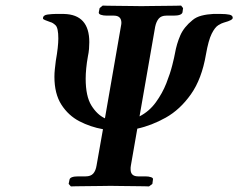

<svg xmlns="http://www.w3.org/2000/svg" viewBox="-20 -667 854 688"><path d="M744 -617H772Q790 -617 802 -614.5Q814 -612 814 -603Q814 -599 807 -595Q800 -591 782 -586Q774 -584 762 -576.5Q750 -569 738.5 -546Q727 -523 718 -472Q703 -384 664 -329Q625 -274 574 -245.5Q523 -217 472 -206L449 -74Q448 -70 448 -66.5Q448 -63 448 -60Q448 -35 475 -35H501Q513 -35 521.5 -32Q530 -29 528 -23L526 -8L514 1Q514 1 498.5 0.5Q483 0 460 0Q437 0 414 -0.5Q391 -1 376 -1Q363 -1 339.5 -0.5Q316 0 292 0Q268 0 251 0.5Q234 1 234 1L226 -8L229 -23Q231 -35 261 -35H287Q305 -35 314 -45Q323 -55 326 -74L349 -204Q304 -212 264.5 -232.5Q225 -253 200 -292Q175 -331 175 -392Q175 -405 176.5 -419Q178 -433 180 -449Q189 -500 189 -529Q189 -567 179 -576.5Q169 -586 160 -588Q149 -592 141.5 -595Q134 -598 134 -601Q134 -613 151 -615Q168 -617 178 -617H209Q300 -615 300 -516Q300 -505 299 -492Q298 -479 295 -465Q291 -443 289 -422.5Q287 -402 287 -385Q287 -322 307.5 -289Q328 -256 356 -243L413 -571Q414 -576 414.5 -579.5Q415 -583 415 -585Q415 -611 388 -611H363Q350 -611 341.5 -614Q333 -617 334 -623L337 -638L348 -647Q348 -647 364 -646.5Q380 -646 403 -646Q426 -646 449 -645.5Q472 -645 487 -645Q500 -645 523.5 -645.5Q547 -646 571 -646Q595 -646 612 -646.5Q629 -647 629 -647L636 -638L634 -623Q631 -611 602 -611H576Q558 -611 549 -600.5Q540 -590 536 -571L480 -250Q515 -268 538.5 -300.5Q562 -333 576 -368.5Q590 -404 597.5 -434Q605 -464 607 -476Q613 -510 626 -540Q639 -570 670 -595Q683 -606 702.5 -611Q722 -616 744 -617Z"/></svg>

Font: Libertinus Serif SemiBold
Style: Italic
Weight: 600
Italic angle: -11.5°
Designer: Philipp H. Poll, Khaled Hosny
Foundry: Caleb Maclennan
Version: Version 7.051;RELEASE